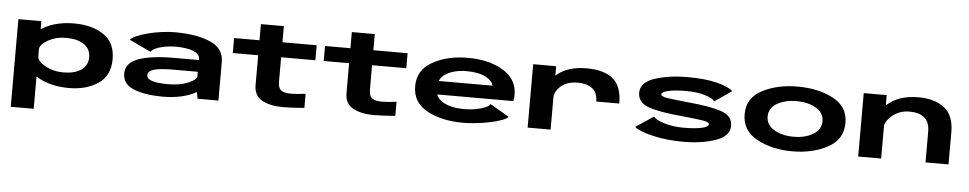

<svg xmlns="http://www.w3.org/2000/svg" viewBox="-47 -1138 8911 1766"><g transform="rotate(5 4409.0 -255.0)"><path d="M77 223.5V-585.5H289V-512Q301.5 -519.5 315.5 -527Q430 -591 595 -591Q754.5 -591 863.5 -519.8Q972.5 -448.5 972.5 -294.8Q972.5 -141 863.5 -68Q754.5 5 595 5Q430 5 315.5 -59Q301.5 -66.5 289 -74V223.5ZM289 -258Q292 -215.5 362.5 -175.5Q436 -133.5 531.5 -133.5Q634 -133.5 695 -175Q756 -216.5 756 -293Q756 -369.5 695 -411Q634 -452.5 531.5 -452.5Q436 -452.5 362.5 -410.5Q292 -370.5 289 -328Z M1782.5 0 1771 -60.5Q1754 -50.5 1733 -41.5Q1618 9 1457.5 9Q1299 9 1194.5 -32.5Q1090 -74 1090 -173.5Q1090 -269.5 1204.8 -312.5Q1319.5 -355.5 1538.5 -355.5H1763V-370Q1763 -412 1701 -435.8Q1639 -459.5 1543 -459.5Q1486 -459.5 1437.5 -450Q1389 -440.5 1356 -425Q1323 -409.5 1313 -392L1114.5 -486Q1129.5 -504.5 1171 -523Q1212.5 -541.5 1270.5 -557Q1328.5 -572.5 1394.2 -581.8Q1460 -591 1523.5 -591Q1724.5 -591 1849.8 -536Q1975 -481 1975 -357V0ZM1763 -205.5V-247H1544Q1412 -247 1357.5 -230Q1303 -213 1303 -177Q1303 -142 1352 -125.8Q1401 -109.5 1499.5 -109.5Q1610.5 -109.5 1686.8 -142.2Q1763 -175 1763 -205.5Z M2572.5 8.5Q2451.5 8.5 2377.2 -32.8Q2303 -74 2303 -171.5V-447H2068.5V-585.5H2303V-734.5H2515V-585.5H2831V-447H2515V-223.5Q2515 -161.5 2544.2 -141Q2573.5 -120.5 2635.5 -121Q2687.5 -121 2768.5 -132V-1.5Q2649.5 8.5 2572.5 8.5Z M3412 8.5Q3291 8.5 3216.8 -32.8Q3142.5 -74 3142.5 -171.5V-447H2908V-585.5H3142.5V-734.5H3354.5V-585.5H3670.5V-447H3354.5V-223.5Q3354.5 -161.5 3383.8 -141Q3413 -120.5 3475 -121Q3527 -121 3608 -132V-1.5Q3489 8.5 3412 8.5Z M4233.5 7.5Q4036.5 7.5 3901.2 -65.8Q3766 -139 3766 -290Q3766 -439.5 3902 -515.5Q4038 -591.5 4226 -591.5Q4424 -591.5 4554 -512.5Q4684 -433.5 4684 -291.5Q4684 -255 4677.5 -231.5H3975Q3992.5 -185.5 4041 -159.5Q4116.5 -118.5 4234.5 -118.5Q4288.5 -118.5 4339.2 -127.8Q4390 -137 4426 -152.5Q4462 -168 4472.5 -185.5L4647 -83.5Q4631.5 -65 4587 -48.8Q4542.5 -32.5 4481.5 -19.8Q4420.5 -7 4355.2 0.2Q4290 7.5 4233.5 7.5ZM3977.5 -356H4474Q4464.5 -400.5 4407.5 -431.5Q4338.5 -468.5 4227 -468.5Q4116 -468.5 4040.5 -425Q3995.5 -399 3977.5 -356Z M5437.5 -294Q5437.5 -377 5387.2 -414.5Q5337 -452 5255 -452Q5159 -452 5100 -403.5Q5050 -362.5 5042 -305.5V0H4830V-585.5H5042V-498Q5049 -504.5 5056.5 -510.5Q5154 -590.5 5324.5 -590.5Q5483.5 -590.5 5567 -522Q5650.5 -453.5 5650.5 -294Z M6265.5 5Q6112.5 5 5986.2 -24.8Q5860 -54.5 5814.5 -92.5L5980 -203Q6000.5 -173 6080.2 -148.5Q6160 -124 6260.5 -124Q6364.5 -124 6426.2 -138Q6488 -152 6488 -175Q6488 -197 6426.5 -206.2Q6365 -215.5 6241 -228Q6028.5 -246.5 5926.2 -282.2Q5824 -318 5824 -410Q5824 -506 5954.8 -548.5Q6085.5 -591 6256 -591Q6419.5 -591 6527 -563.8Q6634.5 -536.5 6675.5 -498.5L6519.5 -390.5Q6499.5 -418 6428 -440.2Q6356.5 -462.5 6250 -462.5Q6150.5 -462.5 6089.2 -448.2Q6028 -434 6028 -413Q6028 -391 6094.2 -381.8Q6160.5 -372.5 6279 -360.5Q6482 -342.5 6587.5 -307.2Q6693 -272 6693 -180Q6693 -84 6565.8 -39.5Q6438.5 5 6265.5 5Z M7273.5 5Q7084 5 6945.8 -70.5Q6807.5 -146 6807.5 -296.5Q6807.5 -447.5 6945.8 -520Q7084 -592.5 7273.5 -592.5Q7463 -592.5 7600.8 -520Q7738.5 -447.5 7738.5 -296.5Q7738.5 -146 7600.8 -70.5Q7463 5 7273.5 5ZM7273.5 -129.5Q7381 -129.5 7453.8 -173.5Q7526.5 -217.5 7526.5 -295Q7526.5 -372 7453.8 -415Q7381 -458 7273.5 -458Q7166 -458 7093 -415Q7020 -372 7020 -295Q7020 -217.5 7093 -173.5Q7166 -129.5 7273.5 -129.5Z M7882 0V-585.5H8094V-491Q8204.5 -591.5 8386 -591.5Q8537.5 -591.5 8626.8 -522Q8716 -452.5 8716 -297V0H8503.5V-280.5Q8503.5 -372 8455 -412.5Q8406.5 -453 8317 -453Q8221 -453 8152 -393Q8110.5 -357 8094 -310.5V0Z"/></g></svg>

Font: Anybody UltraExpanded Regular
Style: Bold
Weight: 700
Width: 9
Designer: Tyler Finck
Foundry: Etcetera Type Company
Version: Version 1.010; ttfautohint (v1.8.3) -l 8 -r 50 -G 200 -x 14 